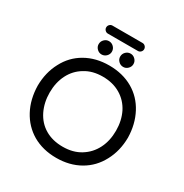

<svg xmlns="http://www.w3.org/2000/svg" viewBox="-209 -1093 1212 1266"><g transform="rotate(30 396.5 -459.5)"><path d="M252 -899Q252 -912 261 -921Q270 -930 282 -930H511Q523 -930 532 -921Q541 -912 541 -899Q541 -887 532 -878Q523 -869 511 -869H282Q270 -869 261 -878Q252 -887 252 -899ZM97 -522Q139 -603 217 -647.5Q295 -692 396 -692Q499 -692 577 -647Q653 -603 695.5 -522.5Q738 -442 740 -341Q739 -240 696 -160Q653 -78 575 -33.5Q497 11 396 11Q294 11 216 -34Q140 -79 97.5 -158.5Q55 -238 53 -341Q54 -442 97 -522ZM174 -204Q205 -141 262 -107.5Q319 -74 396 -74Q475 -74 531 -109Q588 -144 618.5 -204Q649 -264 649 -341Q649 -417 619 -478Q588 -539 530.5 -573Q473 -607 396 -607Q318 -607 262 -572Q205 -538 174.5 -478Q144 -418 144 -341Q144 -266 174 -204ZM314 -830Q335 -830 350 -815Q365 -800 365 -779Q365 -759 350 -744Q335 -729 314 -729Q294 -729 279 -744Q264 -759 264 -779Q264 -800 279 -815Q294 -830 314 -830ZM479 -830Q499 -830 514 -815Q529 -800 529 -779Q529 -759 514 -744Q499 -729 479 -729Q458 -729 443 -744Q428 -759 428 -779Q428 -800 443 -815Q458 -830 479 -830Z"/></g></svg>

Font: 寒蝉全圆体
Style: Regular
Weight: 400
Designer: Warren2060
      Designed by Motoya company      

      [Varela Round]
      Joe Prince(Latin component); Avraham Cornf
Foundry: ChillType
Version: Version 3.200